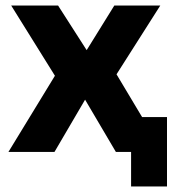

<svg xmlns="http://www.w3.org/2000/svg" viewBox="-20 -550 645 695"><path d="M584.5 125H454.5V0H399.5L288 -189.2L177.2 0H10.5L178.8 -275.8L20.5 -530H190.2L293.7 -368.5L393.8 -530H560.2L401.8 -281L494.3 -126.3H584.5Z"/></svg>

Font: Golos Text
Style: Regular
Weight: 400
Designer: A.Korolkova, Vitaly Kuzmin
Foundry: ParaType Ltd
Version: Version 2.004